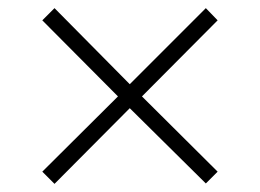

<svg xmlns="http://www.w3.org/2000/svg" viewBox="-20 -589 640 472"><path d="M114 -137 84 -167 270 -352 84 -539 114 -569 299 -382 486 -569 515 -539 329 -352 515 -167 486 -138 299 -323Z"/></svg>

Font: SUSE ExtraLight
Style: Regular
Weight: 250
Designer: Rene Bieder
Foundry: SUSE
Version: Version 1.000